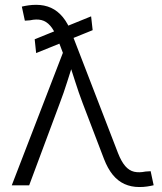

<svg xmlns="http://www.w3.org/2000/svg" viewBox="-20 -754 658 781"><path d="M127 -538.1 121.1 -594.2 350.6 -687.5 356.9 -631.3ZM27.8 0 235.8 -539.1 213.9 -596.7Q200.2 -631.3 184.3 -649.4Q168.5 -667.5 148.4 -672.4Q128.4 -677.2 102.1 -671.4L81.1 -669.9L68.8 -727.1Q80.6 -730 95.7 -732.2Q110.8 -734.4 127 -734.4Q160.6 -734.4 187.5 -722.2Q214.4 -710 235.4 -684.6Q256.3 -659.2 271.5 -619.6L460 -131.3Q473.6 -96.7 489.5 -78.4Q505.4 -60.1 525.6 -55.4Q545.9 -50.8 571.8 -56.2L592.8 -57.6L605 -0.5Q593.3 2.4 578.6 4.6Q564 6.8 546.9 6.8Q513.7 6.8 486.6 -5.4Q459.5 -17.6 438.7 -43Q418 -68.4 402.8 -107.9L316.4 -334Q299.8 -377.9 286.4 -420.4Q272.9 -462.9 258.8 -505.9H280.3Q266.6 -463.9 253.2 -420.7Q239.7 -377.4 223.1 -334L98.6 0Z"/></svg>

Font: Inter 20pt Light
Style: Regular
Weight: 300
Version: Version 4.001;git-66647c0bb